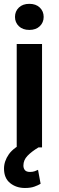

<svg xmlns="http://www.w3.org/2000/svg" viewBox="-20 -753 300 981"><path d="M56.6 -666.5Q56.6 -695.3 76.4 -714.4Q96.2 -733.4 129.9 -733.4Q163.6 -733.4 183.3 -714.4Q203.1 -695.3 203.1 -666.5Q203.1 -638.2 183.3 -619.1Q163.6 -600.1 129.9 -600.1Q96.2 -600.1 76.4 -619.1Q56.6 -638.2 56.6 -666.5ZM194.8 -528.3V0H65.4V-528.3ZM112.3 -28.8 176.8 0Q141.1 21.5 120.4 43.2Q99.6 64.9 99.6 92.8Q99.6 106.9 107.2 116.2Q114.7 125.5 133.3 125.5Q147.5 125.5 157.5 121.8Q167.5 118.2 174.3 114.7L187.5 186Q175.3 193.4 156 200.4Q136.7 207.5 107.4 207.5Q63 207.5 31.7 182.4Q0.5 157.2 0.5 108.4Q0.5 70.8 25.1 35.4Q49.8 0 112.3 -28.8Z"/></svg>

Font: Vazirmatn UI FD SemiBold
Style: Regular
Weight: 600
Designer: Saber Rastikerdar
Foundry: Saber Rastikerdar
Version: Version 33.003